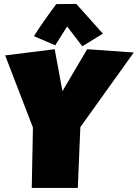

<svg xmlns="http://www.w3.org/2000/svg" viewBox="-20 -925 692 965"><path d="M652.3 -661.1 383.8 -286.1 371.1 19.5H139.6L145.5 -284.2L5.9 -646.5L254.9 -677.7L293.9 -466.8L418 -677.7ZM393.6 -692.4 317.4 -792 257.8 -697.3 150.4 -743.2Q159.7 -758.3 173.3 -778.6Q187 -798.8 202.1 -820.6Q217.3 -842.3 232.9 -864Q248.5 -885.7 262.7 -904.3L363.3 -905.3L497.1 -755.9Z"/></svg>

Font: Luckiest Guy RUS-BEL-UKR
Style: Regular
Weight: 400
Designer: Astigmatic (AOETI)
Foundry: Astigmatic (AOETI)
Version: Version 1.00 March 11, 2019, initial release